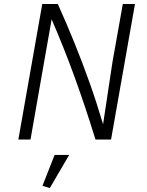

<svg xmlns="http://www.w3.org/2000/svg" viewBox="-20 -700 735 963"><path d="M72 0 192 -680H270Q315 -580 354 -483.5Q393 -387 428.5 -287.5Q464 -188 497 -77L544 -388L596 -680H657L537 0H459Q409 -162 356 -308.5Q303 -455 239 -603L184 -291L133 0ZM230 243 193 232 254 77H327Z"/></svg>

Font: Inria Sans Light
Style: Italic
Weight: 300
Italic angle: -10°
Designer: Black Foundry Team
Foundry: Black Foundry
Version: Version 1.2; ttfautohint (v1.8.3)